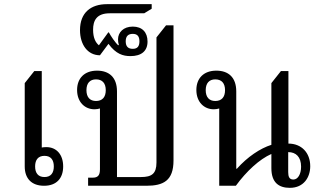

<svg xmlns="http://www.w3.org/2000/svg" viewBox="-20 -894 1547 924"><path d="M192 0C252 0 284 -36 284 -93C284 -150 252 -186 203 -186C194 -186 185 -185 181 -184V-552H145L99 -494V-93C99 -34 133 0 192 0ZM194 -42C163 -42 149 -62 149 -93C149 -124 163 -144 194 -144C225 -144 239 -124 239 -93C239 -62 225 -42 194 -42Z M404 0H684C766 0 815 -24 815 -122V-772H779L733 -714V-112C733 -58 710 -42 659 -42H543V-454C543 -523 504 -554 447 -554C386 -554 351 -517 351 -461C351 -403 388 -368 435 -368C445 -368 454 -370 461 -372V-79C461 -49 450 -39 426 -39H404ZM442 -408C413 -408 396 -426 396 -460C396 -494 413 -512 442 -512C472 -512 489 -494 489 -460C489 -426 472 -408 442 -408Z M608 -624C660 -624 690 -648 690 -694C690 -739 664 -766 619 -766C574 -766 548 -738 548 -705C548 -695 549 -687 552 -678L549 -676C535 -688 513 -721 504 -738H501L456 -676C440 -689 428 -712 428 -751C428 -794 444 -830 508 -830H674L710 -852V-874H495C418 -874 365 -834 365 -749C365 -679 402 -628 461 -628L502 -683C538 -634 572 -624 608 -624ZM619 -659C596 -659 585 -671 585 -695C585 -719 596 -731 619 -731C642 -731 651 -718 651 -695C651 -672 642 -659 619 -659Z M1035 0H1115C1166 -70 1229 -128 1286 -153V-85C1286 -15 1322 10 1375 10C1442 10 1473 -41 1473 -94C1473 -159 1431 -203 1368 -203V-552H1332L1286 -494V-197C1232 -180 1171 -139 1120 -82H1117V-454C1117 -523 1078 -554 1021 -554C960 -554 925 -517 925 -461C925 -403 962 -368 1009 -368C1019 -368 1028 -370 1035 -372ZM1016 -408C987 -408 970 -426 970 -460C970 -494 987 -512 1016 -512C1046 -512 1063 -494 1063 -460C1063 -426 1046 -408 1016 -408ZM1392 -30C1372 -30 1367 -44 1367 -66V-162C1404 -162 1429 -139 1429 -92C1429 -55 1413 -30 1392 -30Z"/></svg>

Font: Noto Serif Thai SemiCondensed
Style: Regular
Weight: 400
Width: 4
Designer: Monotype Design Team
Foundry: Monotype Imaging Inc.
Version: Version 2.002